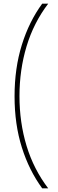

<svg xmlns="http://www.w3.org/2000/svg" viewBox="-20 -819 316 1055"><path d="M60 -290Q60 -444 100 -572.5Q140 -701 212 -799H245Q165 -694 126 -564.5Q87 -435 87 -291Q87 -146 126 -17.5Q165 111 245 216H212Q140 118 100 -9Q60 -136 60 -290Z"/></svg>

Font: Noto Sans Sinhala UI ExtraCondensed Thin
Style: Regular
Weight: 100
Width: 2
Designer: Jelle Bosma - Monotype Design Team
Foundry: Monotype Imaging Inc.
Version: Version 2.006; ttfautohint (v1.8.4.7-5d5b)